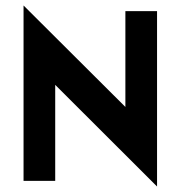

<svg xmlns="http://www.w3.org/2000/svg" viewBox="-20 -666 665 707"><path d="M558.3 20.8V-625H441.7V-272.2L66.7 -645.8V0H183.3V-353.5Z"/></svg>

Font: Afacad
Style: Bold
Weight: 700
Designer: Kristian Moeller
Foundry: Dicotype
Version: Version 1.000